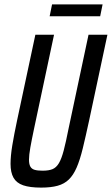

<svg xmlns="http://www.w3.org/2000/svg" viewBox="-20 -846 509 874"><path d="M167 8Q116 8 85.5 -2.5Q55 -13 41.5 -37Q28 -61 28 -100Q28 -136 36 -184.5Q44 -233 58 -299L141 -688H226L135 -260Q124 -208 118 -174Q112 -140 112 -119Q112 -99 118 -88Q124 -77 137.5 -73Q151 -69 174 -69Q202 -69 219 -76Q236 -83 248 -103Q260 -123 270 -161Q280 -199 292 -260L383 -688H469L386 -299Q370 -225 357 -171.5Q344 -118 329 -83.5Q314 -49 293.5 -29Q273 -9 242.5 -0.5Q212 8 167 8ZM206 -772 217 -826H447L436 -772Z"/></svg>

Font: Saira ExtraCondensed Medium
Style: Italic
Weight: 500
Width: 2
Italic angle: -12°
Designer: Hector Gatti with collaboration of the Omnibus-Type team
Foundry: Omnibus-Type
Version: Version 1.101